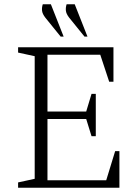

<svg xmlns="http://www.w3.org/2000/svg" viewBox="-20 -882 651 902"><path d="M65 0V-25L143 -42V-618L65 -635V-660H513V-498H493L451 -625H203V-358H385L410 -441H430V-242H410L385 -323H203V-35H479L521 -172H541V0ZM265 -710 193 -799Q179 -817 177.5 -832Q176 -847 181 -862H219L279 -710ZM377 -710 305 -799Q291 -817 289.5 -832Q288 -847 293 -862H331L391 -710Z"/></svg>

Font: Spectral ExtraLight
Style: Regular
Weight: 275
Designer: Jean-Baptiste Levee
Foundry: Production Type
Version: Version 2.001